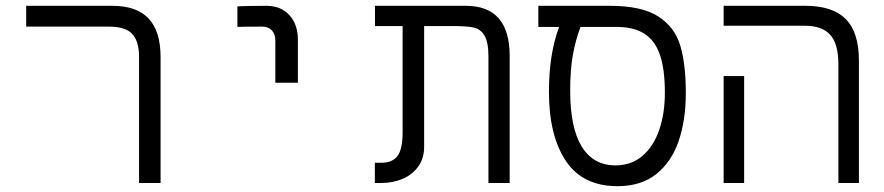

<svg xmlns="http://www.w3.org/2000/svg" viewBox="-20 -629 3040 660"><path d="M354.5 -537.5H70V-609H366Q450.5 -609 491.2 -565Q532 -521 532 -433V0H458V-434Q458 -486.5 434.8 -512Q411.5 -537.5 354.5 -537.5Z M896.5 -609Q875.5 -609 840.8 -608.5Q806 -608 796 -607V-536.5Q815 -537.5 882 -537.5Q902 -537.5 914.2 -524.8Q926.5 -512 926.5 -489.5V-344.5H1004V-494Q1004 -527.5 991 -553.5Q978 -579.5 953.8 -594.2Q929.5 -609 896.5 -609Z M1535.5 -539.5H1438V-125Q1438 -84 1417.2 -55.8Q1396.5 -27.5 1363 -13.8Q1329.5 0 1291 0H1268.5V-69.5H1291Q1329 -69.5 1346.5 -93Q1364 -116.5 1364 -174.5V-539.5H1269V-609H1581Q1732 -609 1732 -437V0H1659V-434Q1659 -484.5 1645.2 -507Q1631.5 -529.5 1607.8 -534.5Q1584 -539.5 1535.5 -539.5Z M1867 -313.5Q1867 -443.5 1902 -536.5H1830.5V-609H2077Q2185.5 -609 2242.2 -572.8Q2299 -536.5 2318.2 -473Q2337.5 -409.5 2337.5 -309Q2337.5 -216 2312.8 -144Q2288 -72 2235.8 -30.5Q2183.5 11 2103 11Q1983 11 1925 -76Q1867 -163 1867 -313.5ZM2265.5 -310.5Q2265.5 -391 2248.5 -440.5Q2231.5 -490 2195 -513.2Q2158.5 -536.5 2098 -536.5H1975.5Q1958.5 -491.5 1949.2 -440.5Q1940 -389.5 1940 -317.5Q1940 -189.5 1979.8 -125Q2019.5 -60.5 2096 -60.5Q2150 -60.5 2188.2 -93Q2226.5 -125.5 2246 -182.2Q2265.5 -239 2265.5 -310.5Z M2747 -540.5H2467.5V-609H2749Q2842 -609 2887.2 -563.5Q2932.5 -518 2932.5 -421V0H2862V-407Q2862 -479 2833.5 -509.8Q2805 -540.5 2747 -540.5ZM2467.5 -367.5H2538V0H2467.5Z"/></svg>

Font: JuliaMono Light
Style: Regular
Weight: 300
Monospace: yes
Designer: cormullion
Foundry: corm
Version: Version 0.054; ttfautohint (v1.8.4)